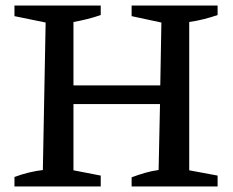

<svg xmlns="http://www.w3.org/2000/svg" viewBox="-20 -670 838 690"><path d="M32 0V-34Q59 -44 84 -50Q109 -56 134 -59L144 -589L32 -612V-650H342V-616Q296 -600 244 -591V-363H556L560 -589L453 -612V-650H762V-616Q739 -608 713.5 -601.5Q688 -595 660 -591V-58L762 -39V0H453V-33Q478 -42 502 -49Q526 -56 550 -59L555 -296H244V-58L342 -39V0Z"/></svg>

Font: Piazzolla SC Medium
Style: Regular
Weight: 500
Designer: Juan Pablo del Peral
Foundry: Huerta Tipografica
Version: Version 1.330